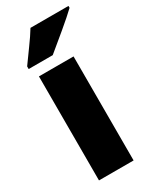

<svg xmlns="http://www.w3.org/2000/svg" viewBox="-197 -825 725 884"><g transform="rotate(-30 166.0 -383.0)"><path d="M236 0H52V-553H236ZM332 -766H130Q110 -733 81 -693.5Q52 -654 28 -620V-606H156Q194 -637 249 -683Q304 -729 332 -756Z"/></g></svg>

Font: Noto Sans Display SemiCondensed Black
Style: Regular
Weight: 900
Width: 4
Designer: Monotype Design Team
Foundry: Monotype Imaging Inc.
Version: Version 1.900